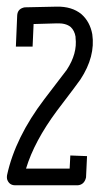

<svg xmlns="http://www.w3.org/2000/svg" viewBox="-20 -553 311 572"><path d="M148.4 -533.2Q194.3 -534.2 222.7 -510.7Q248 -488.3 254.9 -451.2Q264.6 -384.8 219.7 -316.4Q214.8 -308.6 149.4 -222.7Q82 -131.8 57.6 -50.8H187.5L189.5 -89.8L239.3 -87.9L236.3 -24.4Q231.4 -2.9 211.9 -1H25.4Q6.8 -1 1 -19.5Q0 -25.4 1 -31.2Q25.4 -143.6 112.3 -257.8Q174.8 -338.9 178.7 -344.7Q210.9 -393.6 205.1 -440.4Q205.1 -442.4 205.1 -443.4Q202.1 -461.9 190.4 -472.7Q175.8 -484.4 149.4 -483.4L80.1 -481.4L77.1 -414.1H27.3L31.2 -506.8Q32.2 -525.4 49.8 -530.3Q52.7 -531.2 55.7 -531.2Z"/></svg>

Font: Bratas-flat
Style: flat
Weight: 400
Designer: MUHAMMAD YONI
Version: Version 001.000